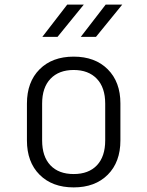

<svg xmlns="http://www.w3.org/2000/svg" viewBox="-20 -805 640 834"><path d="M300 9Q207 9 152 -46Q97 -101 97 -195V-355Q97 -449 152 -504Q207 -559 300 -559Q393 -559 448 -504Q503 -449 503 -356V-195Q503 -101 448 -46Q393 9 300 9ZM300 -49Q365 -49 401 -87Q437 -125 437 -195V-355Q437 -425 400.5 -463Q364 -501 300 -501Q236 -501 199.5 -463Q163 -425 163 -355V-195Q163 -125 199 -87Q235 -49 300 -49ZM331 -645 439 -785H511L397 -645ZM164 -645 272 -785H344L230 -645Z"/></svg>

Font: Tiny ExtraLight
Style: Regular
Weight: 200
Monospace: yes
Designer: Philipp Nurullin, Konstantin Bulenkov
Foundry: JetBrains
Version: Version 2.251; ttfautohint (v1.8.4.7-5d5b)